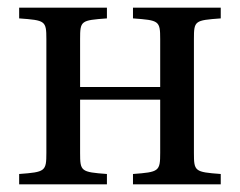

<svg xmlns="http://www.w3.org/2000/svg" viewBox="-20 -481 626 501"><path d="M30 0H259V-27C191 -32 189 -34 189 -82V-221H398V-82C398 -34 395 -32 327 -27V0H556V-27C488 -32 486 -34 486 -82V-379C486 -427 488 -428 556 -433V-461H327V-433C395 -428 398 -427 398 -379V-254H189V-379C189 -427 191 -428 259 -433V-461H30V-433C98 -428 101 -427 101 -379V-82C101 -34 98 -32 30 -27Z"/></svg>

Font: erewhon
Style: Regular
Weight: 400
Version: Version 1.0.0